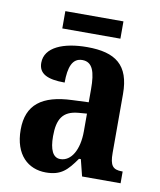

<svg xmlns="http://www.w3.org/2000/svg" viewBox="-79 -747 685 820"><g transform="rotate(10 263.0 -336.5)"><path d="M138 -608H390V-683H138ZM175 10C241 10 267 -18 305 -72H313L331 0H498V-51H495C455 -51 442 -67 442 -122V-377C442 -503 380 -548 257 -548C155 -548 75 -516 75 -448C75 -401 112 -382 188 -382C188 -449 203 -490 246 -490C291 -490 304 -448 304 -374V-317L233 -314C103 -309 38 -260 38 -152C38 -42 99 10 175 10ZM226 -57C194 -57 179 -90 179 -148C179 -222 201 -259 268 -265L305 -268V-191C305 -112 274 -57 226 -57Z"/></g></svg>

Font: Noto Serif Devanagari Condensed
Style: Bold
Weight: 700
Width: 3
Designer: Universal Thirst, Indian Type Foundry and the Monotype Design Team
Foundry: Monotype Imaging Inc.
Version: Version 2.004